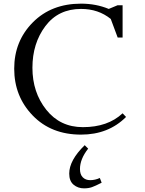

<svg xmlns="http://www.w3.org/2000/svg" viewBox="-20 -731 794 1054"><path d="M58 -354Q58 -505 160 -608Q262 -711 425 -711Q507 -711 577 -682L625 -702H653V-525H626L588 -627Q520 -682 425 -682Q300 -682 229 -587.5Q158 -493 158 -359Q158 -224 234 -128.5Q310 -33 435 -33Q572 -33 653 -109L672 -89Q575 8 425 8Q261 8 159.5 -97Q58 -202 58 -354ZM360 222Q360 149 445 66L464 85Q419 142 419 197Q419 227 434.5 242.5Q450 258 475 258Q502 258 528 246L538 272Q503 290 484.5 296.5Q466 303 441 303Q408 303 384 283Q360 263 360 222Z"/></svg>

Font: Dihjauti
Style: Bold
Weight: 700
Designer: T. Christopher White
Version: Version 3.0.0